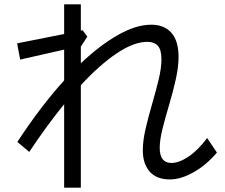

<svg xmlns="http://www.w3.org/2000/svg" viewBox="-20 -808 1040 886"><path d="M276 58V-327Q196 -229 115 -107L60 -153Q166 -315 276 -437V-579L73 -533L59 -608L276 -651V-788H353V-667L362 -668L383 -639L353 -593V-516Q442 -600 525 -647Q608 -694 678 -694Q738 -694 771 -656.5Q804 -619 804 -546Q804 -499 791 -441Q778 -383 760.5 -324.5Q743 -266 730 -214Q717 -162 717 -126Q717 -56 771 -56Q806 -56 849.5 -85Q893 -114 936 -171L981 -104Q933 -47 874 -13.5Q815 20 764 20Q702 20 670.5 -16.5Q639 -53 639 -114Q639 -159 652 -214.5Q665 -270 682 -328.5Q699 -387 712 -440.5Q725 -494 725 -534Q725 -579 708 -597Q691 -615 660 -615Q598 -615 519 -562Q440 -509 353 -415V58Z"/></svg>

Font: Murecho
Style: Regular
Weight: 400
Designer: Neil Summerour
Foundry: Positype
Version: Version 1.010; ttfautohint (v1.8.3)